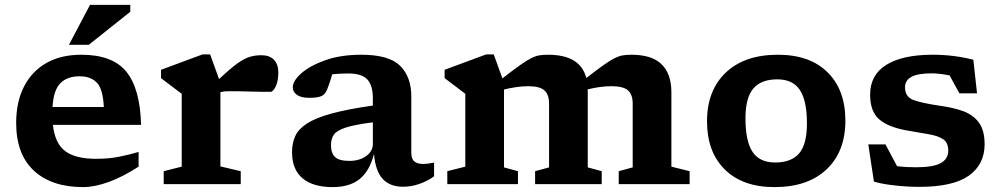

<svg xmlns="http://www.w3.org/2000/svg" viewBox="-20 -752 4086 784"><path d="M312 -528.5Q440 -528.5 496.2 -458.8Q552.5 -389 556 -242H196Q204.5 -165.5 246.8 -134.5Q289 -103.5 373 -103.5Q424.5 -103.5 466.5 -112Q508.5 -120.5 546 -131.5V-71.5Q480 -29 422.8 -8.5Q365.5 12 319.5 12Q191 12 118.5 -55Q46 -122 46 -250.5Q46 -335.5 77.8 -398Q109.5 -460.5 169 -494.5Q228.5 -528.5 312 -528.5ZM305 -440.5Q254.5 -440.5 226.5 -412.2Q198.5 -384 194.5 -315H404Q400.5 -388.5 375.5 -414.5Q350.5 -440.5 305 -440.5ZM261.5 -569 347.5 -732H512V-704L342.5 -569Z M1047.5 -526.5Q1081 -526.5 1098.8 -507.8Q1116.5 -489 1116.5 -457Q1116.5 -421 1105.8 -399Q1095 -377 1084.5 -377Q1040.5 -377 1000 -378.2Q959.5 -379.5 917 -379.5Q906 -379.5 897.2 -378.8Q888.5 -378 880 -376V-72.5L963 -53V0H648.5V-53L722 -71.5V-369Q712.5 -376.5 688.8 -394Q665 -411.5 637.5 -433V-467L807.5 -530H838L874.5 -429Q919 -471 948 -492Q977 -513 999.5 -519.8Q1022 -526.5 1047.5 -526.5Z M1625.5 10.5Q1572.5 10.5 1543 -21Q1513.5 -52.5 1507 -123Q1489 -53 1448 -20.5Q1407 12 1338.5 12Q1258 12 1215.2 -24Q1172.5 -60 1172.5 -130.5Q1172.5 -166.5 1185.2 -195.5Q1198 -224.5 1232.8 -247.2Q1267.5 -270 1332.5 -288Q1397.5 -306 1502.5 -321V-350.5Q1502.5 -403 1480 -427.5Q1457.5 -452 1401.5 -452Q1381.5 -452 1365.5 -451Q1349.5 -450 1336.5 -448.5Q1327.5 -415.5 1316 -387Q1307.5 -365 1290.5 -358.8Q1273.5 -352.5 1243.5 -352.5Q1209 -352.5 1192.2 -364.8Q1175.5 -377 1175.5 -395.5Q1175.5 -421.5 1210.2 -452.5Q1245 -483.5 1308 -506Q1371 -528.5 1455.5 -528.5Q1568.5 -528.5 1614 -483.2Q1659.5 -438 1659.5 -358.5V-130Q1659.5 -103.5 1671.8 -93Q1684 -82.5 1708 -82.5Q1725 -82.5 1752.5 -88V-32Q1725 -12 1692 -0.8Q1659 10.5 1625.5 10.5ZM1331.5 -160Q1331.5 -126 1348.5 -110.5Q1365.5 -95 1406 -95Q1448 -95 1475.2 -114.8Q1502.5 -134.5 1502.5 -165V-252.5Q1428 -243 1391.5 -231Q1355 -219 1343.2 -202Q1331.5 -185 1331.5 -160Z M2380 -379V-68.5L2437 -53V0H2165V-53L2222 -68.5V-329Q2222 -366 2203 -383Q2184 -400 2136 -400Q2113 -400 2087.5 -396.2Q2062 -392.5 2038 -386.5V-68.5L2095 -53V0H1806.5V-53L1880 -71.5V-369Q1872 -375.5 1850.8 -391.2Q1829.5 -407 1795.5 -433V-467L1965.5 -530H1996L2031.5 -432Q2076 -466.5 2103.5 -486Q2131 -505.5 2149 -514.5Q2167 -523.5 2182.2 -526Q2197.5 -528.5 2217.5 -528.5Q2350 -528.5 2374 -433.5Q2418 -467.5 2445.2 -486.8Q2472.5 -506 2490.2 -514.8Q2508 -523.5 2523.2 -526Q2538.5 -528.5 2558.5 -528.5Q2642 -528.5 2681.8 -489.2Q2721.5 -450 2721.5 -375V-71.5L2796 -53V0H2506.5V-53L2563.5 -68.5V-329Q2563.5 -366 2544.2 -383Q2525 -400 2477 -400Q2453.5 -400 2428.2 -396.5Q2403 -393 2379.5 -387Q2380 -383.5 2380 -379Z M3142.5 12Q3012.5 12 2939.8 -59.8Q2867 -131.5 2867 -256.5Q2867 -383 2943.8 -455.8Q3020.5 -528.5 3156.5 -528.5Q3287 -528.5 3359.5 -456.5Q3432 -384.5 3432 -259.5Q3432 -133 3355.2 -60.5Q3278.5 12 3142.5 12ZM3145 -88.5Q3211.5 -88.5 3243.2 -125.8Q3275 -163 3275 -247.5Q3275 -341 3246.2 -384.5Q3217.5 -428 3154 -428Q3088 -428 3056 -390.5Q3024 -353 3024 -269Q3024 -175.5 3052.8 -132Q3081.5 -88.5 3145 -88.5Z M3789 -528.5Q3875 -528.5 3954.5 -508L3969.5 -371H3897.5L3857.5 -444Q3815.5 -452.5 3784 -452.5Q3728 -452.5 3701.8 -438.2Q3675.5 -424 3675.5 -395.5Q3675.5 -356 3711 -343.2Q3746.5 -330.5 3822.5 -319.5Q3873.5 -312.5 3913.8 -297.8Q3954 -283 3977.2 -251.5Q4000.5 -220 4000.5 -163Q4000.5 -80.5 3936.2 -34.8Q3872 11 3734 11Q3684.5 11 3633 5.2Q3581.5 -0.5 3548.5 -10.5L3525.5 -162.5H3595.5L3643 -73.5Q3662 -71 3682 -70Q3702 -69 3720 -69Q3791 -69 3821.5 -86Q3852 -103 3852 -137Q3852 -170 3830.5 -184Q3809 -198 3770.5 -204.2Q3732 -210.5 3682 -219.5Q3606.5 -233 3569.8 -265Q3533 -297 3533 -365.5Q3533 -446 3599 -487.2Q3665 -528.5 3789 -528.5Z"/></svg>

Font: Newsreader Caption SemiBold
Style: Regular
Weight: 600
Designer: Hugues Gentile
Foundry: Production Type
Version: Version 1.001